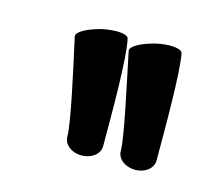

<svg xmlns="http://www.w3.org/2000/svg" viewBox="-51 -979 412 368"><g transform="rotate(15 155.0 -795.5)"><path d="M65 -889C79 -826 101 -727 101 -700C101 -684 117 -672 136 -672C156 -672 172 -684 172 -700C172 -771 172 -876 164 -911C163 -920 139 -922 111 -916C84 -909 63 -898 65 -889ZM172 -889C185 -826 207 -727 207 -700C207 -684 223 -672 243 -672C262 -672 278 -684 278 -700C278 -771 278 -876 271 -911C269 -920 245 -922 218 -916C191 -909 170 -898 172 -889Z"/></g></svg>

Font: Nupuram Condensed Medium
Style: Regular
Weight: 500
Width: 3
Designer: Santhosh Thottingal (santhosh.thottingal@gmail.com)
Foundry: SMC
Version: Version 1.000